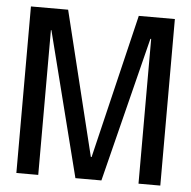

<svg xmlns="http://www.w3.org/2000/svg" viewBox="-49 -709 754 758"><g transform="rotate(5 328.0 -330.0)"><path d="M43.3 0V-660H190.7L330.7 -88.7H333.7L470.7 -660H613.7V0H527.3V-573.7H524.3L380.3 0H277.3L132 -573.7H130V0Z"/></g></svg>

Font: Bricolage Grotesque 96pt ExtraBold SemiCondensed
Style: Regular
Weight: 800
Width: 4
Version: Version 1.001;gftools[0.9.33.dev8+g029e19f]